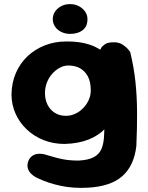

<svg xmlns="http://www.w3.org/2000/svg" viewBox="-20 -701 723 935"><path d="M408 213Q338 217 276 204Q214 191 160 165Q160 165 151 160Q142 155 131.5 145Q121 135 116 120Q111 105 117 86Q124 67 136.5 58.5Q149 50 162 48.5Q175 47 184.5 48.5Q194 50 194 50Q228 60 255.5 67.5Q283 75 308 78Q333 81 361 81Q408 79 435.5 65Q463 51 474.5 23.5Q486 -4 487 -46Q491 -114 491 -167Q491 -220 487.5 -265.5Q484 -311 479 -357Q474 -403 467 -457Q467 -457 472 -466.5Q477 -476 491 -485.5Q505 -495 532 -495Q559 -496 577.5 -483.5Q596 -471 605 -459.5Q614 -448 614 -448Q632 -374 639.5 -303Q647 -232 647.5 -156Q648 -80 644 10Q633 106 576 156.5Q519 207 408 213ZM295 0Q240 0 193 -18.5Q146 -37 110.5 -70.5Q75 -104 55.5 -148Q36 -192 36 -242Q37 -299 57.5 -346Q78 -393 114 -427Q150 -461 198 -480Q246 -499 302 -499Q385 -500 442 -473.5Q499 -447 528.5 -391.5Q558 -336 558 -250Q558 -200 542 -155.5Q526 -111 494 -76.5Q462 -42 412.5 -22Q363 -2 295 0ZM301 -137Q325 -137 346.5 -147Q368 -157 385 -174.5Q402 -192 412 -214Q422 -236 422 -261Q422 -303 407.5 -329.5Q393 -356 369 -369Q345 -382 313 -382Q290 -382 269 -370Q248 -358 232 -339Q216 -320 207.5 -296.5Q199 -273 199 -248Q199 -216 211.5 -191Q224 -166 247 -151.5Q270 -137 301 -137ZM321 -536Q298 -536 278.5 -545.5Q259 -555 248 -571.5Q237 -588 237 -608Q237 -628 248 -644.5Q259 -661 278 -671Q297 -681 321 -681Q345 -681 364 -671Q383 -661 394.5 -644.5Q406 -628 406 -608Q406 -582 394.5 -566.5Q383 -551 364 -543.5Q345 -536 321 -536Z"/></svg>

Font: Sour Gummy
Style: Bold
Weight: 700
Designer: Stefie Justprince
Foundry: Eifetstype
Version: Version 1.000